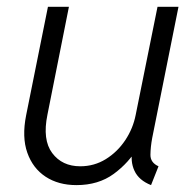

<svg xmlns="http://www.w3.org/2000/svg" viewBox="-20 -535 573 563"><path d="M204.1 7.8Q151.4 7.8 113.8 -16.8Q76.2 -41.5 60.1 -87.2Q43.9 -132.8 56.6 -196.8L120.6 -515.1H182.1L119.1 -198.7Q104 -125 133.1 -86.2Q162.1 -47.4 215.3 -47.4Q256.3 -47.4 290.3 -68.4Q324.2 -89.4 347.2 -123.8Q370.1 -158.2 377.9 -198.2L441.9 -515.1H503.4L426.3 -130.4Q421.4 -104 421.1 -81.1Q420.9 -58.1 444.8 -47.4L422.9 7.8Q387.2 -6.3 374.3 -34.2Q361.3 -62 368.7 -97.7L391.1 -75.2H346.2L384.8 -104Q358.4 -58.1 313.5 -25.1Q268.6 7.8 204.1 7.8Z"/></svg>

Font: Reddit Sans Light
Style: Italic
Weight: 300
Italic angle: -11.25°
Designer: Stephen Hutchings
Version: Version 1.013